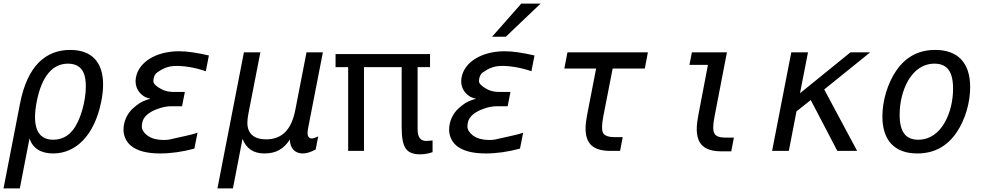

<svg xmlns="http://www.w3.org/2000/svg" viewBox="-21 -837 5460 1065"><path d="M-1.5 208H88.9L142.6 -68.8C160.6 -14.6 205.6 14.2 273.4 14.2C401.9 14.2 502.9 -88.4 540 -271C547.4 -306.2 550.8 -338.9 550.8 -368.2C550.8 -489.7 490.2 -560.1 368.7 -560.1C232.9 -560.1 130.9 -472.2 90.3 -263.7ZM274.4 -62C208 -62 173.3 -103.5 173.3 -187C173.3 -211.9 176.3 -240.7 182.6 -272.9C210.4 -415 271 -483.9 356 -483.9C398.4 -483.9 429.2 -466.8 443.8 -430.7C451.7 -411.6 455.1 -386.2 455.1 -357.9C455.1 -275.9 425.8 -168.9 382.8 -115.2C356.4 -82 320.3 -62 274.4 -62Z M867.7 14.2C926.8 14.2 993.2 4.9 1057.1 -12.7L1074.7 -101.1C1056.6 -93.8 1014.6 -84 988.3 -78.6L981 -77.1L918.5 -63C908.2 -61.5 899.9 -60.5 887.2 -60.5C852.5 -60.5 821.8 -67.9 800.8 -82.5C798.3 -84 796.4 -85.9 793.9 -87.4C774.9 -102.5 765.6 -118.7 765.6 -135.7C765.6 -143.6 767.1 -152.8 768.1 -156.7C772.5 -178.7 787.1 -199.2 817.9 -216.8C848.6 -234.4 891.6 -247.6 927.2 -247.6H988.8L1004.4 -327.1H942.4C905.3 -327.1 880.9 -336.4 856 -353.5C835.4 -367.7 829.6 -377 829.6 -388.2C829.6 -392.1 830.1 -396.5 831.1 -400.9C834.5 -416.5 839.4 -426.3 850.6 -435.1L872.1 -448.7C890.1 -460 917.5 -469.7 941.9 -470.7L957 -471.2C994.1 -472.2 1059.6 -463.4 1120.6 -441.9L1137.7 -529.3C1069.3 -544.9 1017.1 -552.7 971.7 -552.7C845.2 -552.7 747.6 -492.7 732.9 -406.2C731.9 -399.4 731 -392.6 731 -386.2C731 -337.9 763.7 -309.1 784.7 -298.8C792.5 -294.9 804.7 -291 814 -289.1C785.2 -282.7 759.3 -271 736.8 -252.9L719.2 -238.3C686.5 -210.9 664.1 -164.6 664.1 -119.1C664.1 -85.9 676.3 -53.2 705.1 -28.8C740.7 1 796.9 14.2 867.7 14.2Z M1185.1 208H1271L1324.2 -66.9C1345.2 -12.7 1385.3 14.2 1445.3 14.2C1509.3 14.2 1552.2 -9.8 1586.9 -63C1586.9 -15.6 1614.7 14.2 1658.2 14.2C1679.7 14.2 1704.1 6.3 1730 -7.8L1744.1 -80.1C1733.9 -75.7 1726.6 -72.8 1721.2 -71.3C1715.8 -69.8 1711.9 -68.8 1709 -68.8C1693.4 -68.8 1685.1 -79.6 1685.1 -99.1C1685.1 -106.4 1686 -114.3 1688 -126L1770 -546.9H1679.2L1617.2 -228C1595.7 -117.2 1543.5 -64 1454.1 -64C1387.7 -64 1351.1 -96.7 1351.1 -155.8C1351.1 -168.9 1353 -187 1356.9 -207L1423.3 -546.9H1332Z M2307.6 19C2318.8 19 2331.1 18.1 2343.3 16.1C2355.5 14.2 2367.2 11.2 2378.4 6.8V-58.1C2374 -57.1 2377 -58.1 2364.3 -56.6C2356.9 -55.7 2349.6 -55.2 2344.2 -55.2C2326.7 -55.2 2315.4 -60.5 2307.6 -70.8C2298.8 -82 2295.4 -98.6 2295.4 -121.1V-464.8H2364.3V-537.1H1840.3V-464.8H1910.2V0H1998V-464.8H2207V-130.9C2207 -70.8 2214.8 -34.2 2229.5 -13.2C2244.6 8.3 2270 19 2307.6 19Z M2708.5 -633.3H2784.7L2977.5 -816.9H2870.6ZM2673.8 14.2C2732.9 14.2 2799.3 4.9 2863.3 -12.7L2880.9 -101.1C2862.8 -93.8 2820.8 -84 2794.4 -78.6L2787.1 -77.1L2724.6 -63C2714.4 -61.5 2706.1 -60.5 2693.4 -60.5C2658.7 -60.5 2627.9 -67.9 2606.9 -82.5C2604.5 -84 2602.5 -85.9 2600.1 -87.4C2581.1 -102.5 2571.8 -118.7 2571.8 -135.7C2571.8 -143.6 2573.2 -152.8 2574.2 -156.7C2578.6 -178.7 2593.3 -199.2 2624 -216.8C2654.8 -234.4 2697.8 -247.6 2733.4 -247.6H2794.9L2810.5 -327.1H2748.5C2711.4 -327.1 2687 -336.4 2662.1 -353.5C2641.6 -367.7 2635.7 -377 2635.7 -388.2C2635.7 -392.1 2636.2 -396.5 2637.2 -400.9C2640.6 -416.5 2645.5 -426.3 2656.7 -435.1L2678.2 -448.7C2696.3 -460 2723.6 -469.7 2748 -470.7L2763.2 -471.2C2800.3 -472.2 2865.7 -463.4 2926.8 -441.9L2943.8 -529.3C2875.5 -544.9 2823.2 -552.7 2777.8 -552.7C2651.4 -552.7 2553.7 -492.7 2539.1 -406.2C2538.1 -399.4 2537.1 -392.6 2537.1 -386.2C2537.1 -337.9 2569.8 -309.1 2590.8 -298.8C2598.6 -294.9 2610.8 -291 2620.1 -289.1C2591.3 -282.7 2565.4 -271 2543 -252.9L2525.4 -238.3C2492.7 -210.9 2470.2 -164.6 2470.2 -119.1C2470.2 -85.9 2482.4 -53.2 2511.2 -28.8C2546.9 1 2603 14.2 2673.8 14.2Z M3364.7 0H3418.5L3433.1 -76.2H3390.1C3355 -76.2 3333 -84 3324.2 -99.6C3320.3 -106.9 3318.4 -117.2 3318.4 -131.8C3318.4 -147.5 3320.8 -168 3325.7 -192.9L3377.4 -457H3555.7L3572.8 -546.9H3126.5L3109.4 -457H3285.6L3235.4 -198.2C3230 -170.4 3227.1 -146 3227.1 -124C3227.1 -38.6 3270.5 0 3364.7 0Z M3981.4 2.4H4035.2L4049.8 -73.7H4006.8C3955.1 -73.7 3935.1 -85.9 3935.1 -129.4C3935.1 -145.5 3937.5 -165.5 3942.4 -190.4L4011.2 -546.9H3816.9L3803.2 -477.1H3905.8L3852.1 -195.8C3846.7 -168 3843.8 -143.1 3843.8 -121.6C3843.8 -35.6 3887.2 2.4 3981.4 2.4Z M4261.7 0H4354.5L4397 -219.2L4476.1 -282.2L4623.5 0H4733.4L4550.8 -340.8L4806.2 -546.9H4696.8L4416.5 -319.8L4460.9 -546.9H4368.2Z M5067.4 14.2C5161.1 14.2 5232.4 -25.9 5284.2 -101.1C5333.5 -172.9 5360.4 -268.6 5360.4 -353.5C5360.4 -489.3 5291.5 -560.1 5166.5 -560.1C5073.7 -560.1 5002.4 -521 4950.2 -444.8C4902.8 -376 4873.5 -278.8 4873.5 -191.4C4873.5 -59.6 4939.9 14.2 5067.4 14.2ZM5072.3 -62C5003.9 -62 4969.2 -104 4969.2 -200.7C4969.2 -330.1 5031.7 -483.9 5162.6 -483.9C5231 -483.9 5265.6 -441.9 5265.6 -345.2C5265.6 -215.8 5203.1 -62 5072.3 -62Z"/></svg>

Font: Hack
Style: Oblique
Weight: 400
Italic angle: -12°
Monospace: yes
Designer: Christopher Simpkins
Foundry: Christopher Simpkins
Version: Version 2.010